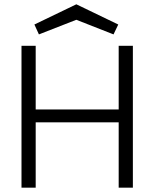

<svg xmlns="http://www.w3.org/2000/svg" viewBox="-20 -873 714 893"><path d="M80 0V-660H146V-364H532V-660H598V0H532V-304H146V0ZM335 -853 530 -759 508 -713 335 -781 161 -713 140 -759Z"/></svg>

Font: Lil Grotesk
Style: Regular
Weight: 400
Designer: Bastien Sozeau
Foundry: NBR — Bastien Sozeau
Version: Version 4.002; ttfautohint (v1.8.4.7-5d5b)